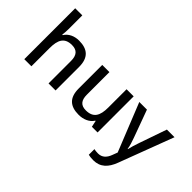

<svg xmlns="http://www.w3.org/2000/svg" viewBox="-120 -1274 2027 2027"><g transform="rotate(45 893.5 -260.0)"><path d="M189 -557V-760H83V0H189V-271C189 -393 223 -462 334 -462C410 -462 445 -420 445 -336V0H550V-351C550 -489 481 -548 354 -548C286 -548 224 -521 190 -466H183C186 -487 189 -523 189 -557Z M1177 -539H1071V-266C1071 -144 1035 -77 924 -77C849 -77 815 -118 815 -202V-539H708V-186C708 -49 777 10 903 10C971 10 1037 -15 1072 -71H1077L1092 0H1177Z M1261 -539 1477 0 1455 58C1434 115 1398 154 1337 154C1314 154 1292 151 1278 148V232C1295 236 1319 240 1352 240C1456 240 1517 177 1556 73L1787 -539H1673L1567 -234C1550 -186 1535 -136 1528 -102H1524C1518 -144 1504 -186 1487 -233L1375 -539Z"/></g></svg>

Font: Noto Sans Bassa Vah Medium
Style: Regular
Weight: 500
Designer: Monotype Design Team
Foundry: Monotype Imaging Inc.
Version: Version 2.002